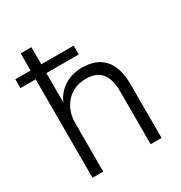

<svg xmlns="http://www.w3.org/2000/svg" viewBox="-170 -840 906 961"><g transform="rotate(-30 283.0 -359.5)"><path d="M87 0V-569H-1V-620H87V-719H149V-620H336V-569H149V-381H142Q162 -441 208.5 -472.5Q255 -504 315 -504Q400 -504 443 -455Q486 -406 486 -310V0H423V-305Q423 -351 411 -382Q399 -413 373.5 -429.5Q348 -446 305 -446Q259 -446 223.5 -424.5Q188 -403 168.5 -365.5Q149 -328 149 -280V0Z"/></g></svg>

Font: Nunitoga
Style: Light
Weight: 300
Designer: Vernon Adams
Foundry: Vernon Adams
Version: Version 1.0